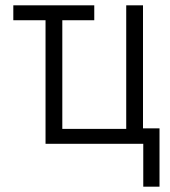

<svg xmlns="http://www.w3.org/2000/svg" viewBox="-20 -540 640 721"><path d="M518 161V0H151V-464H30V-520H334V-464H214V-56H454V-520H517V-58H579V161Z"/></svg>

Font: Iosevka Light Extended
Style: Regular
Weight: 300
Width: 7
Monospace: yes
Designer: Belleve Invis
Foundry: Belleve Invis
Version: Version 32.5.0; ttfautohint (v1.8.4)